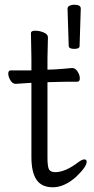

<svg xmlns="http://www.w3.org/2000/svg" viewBox="-20 -775 400 813"><path d="M183 -617 181 -528V-480L209 -481Q245 -483 285 -487H286Q299 -487 308.5 -472Q318 -457 318 -443Q318 -429 307 -429H268Q240 -429 220 -428L181 -427V-108Q181 -68 188 -57Q195 -46 214 -46Q256 -46 310 -87Q327 -100 337 -100Q347 -100 347 -90Q347 -69 302 -26Q252 18 204 18Q156 18 134.5 -14Q113 -46 113 -110V-424H108Q107 -424 47 -420H46Q33 -420 24 -435Q15 -450 15 -463.5Q15 -477 26 -477H113V-528L111 -635Q111 -645 129 -645Q147 -645 165 -637.5Q183 -630 183 -617ZM317 -580Q317 -568 294.5 -568Q272 -568 271 -580L266 -738Q266 -747 275 -751Q284 -755 294 -755Q322 -755 322 -739V-738Z"/></svg>

Font: LXGW WenKai
Style: Regular
Weight: 400
Designer: LXGW / Fontworks Inc.
Foundry: LXGW / Fontworks Inc.
Version: Version 1.520; June 14, 2025